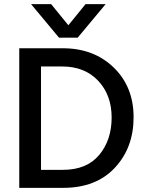

<svg xmlns="http://www.w3.org/2000/svg" viewBox="-20 -907 707 927"><path d="M355 -725H265L130 -887H227L310 -785L393 -887H490ZM281 -586H178V-87H284Q399 -87 459 -159Q519 -231 519 -339.5Q519 -448 454 -517Q389 -586 281 -586ZM285 0H73V-674H283Q433 -674 529 -581Q625 -488 625 -341Q625 -194 534.5 -97Q444 0 285 0Z"/></svg>

Font: Hind Guntur Medium
Style: Regular
Weight: 500
Designer: Manushi Parikh, Hitesh Malaviya
Foundry: Indian Type Foundry
Version: Version 1.000;PS 1.0;hotconv 1.0.86;makeotf.lib2.5.63406; tt